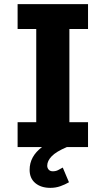

<svg xmlns="http://www.w3.org/2000/svg" viewBox="-20 -710 510 927"><path d="M65 0V-120H155V-570H65V-690H405V-570H315V-120H405V0ZM123 110Q123 45 183 0H303Q251 22 229.5 44.5Q208 67 208 90Q208 101 215 109Q222 117 235 117Q249 117 260 111.5Q271 106 283 99L313 170Q294 181 271.5 189Q249 197 223 197Q178 197 150.5 174Q123 151 123 110Z"/></svg>

Font: Radio Canada
Style: Bold
Weight: 700
Designer: Charles Daoud, Etienne Aubert Bonn, Alexandre Saumier Demers, Jacques Le Bailly
Foundry: Radio-Canada
Version: Version 2.104; ttfautohint (v1.8.4.7-5d5b);gftools[0.9.28.de